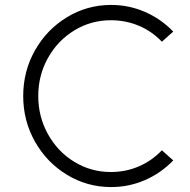

<svg xmlns="http://www.w3.org/2000/svg" viewBox="-20 -750 768 778"><path d="M74 -361Q74 -461 121.5 -545.5Q169 -630 251 -680Q333 -730 430 -730Q503 -730 568 -701.5Q633 -673 682 -622L636 -581Q596 -623 543 -645.5Q490 -668 429 -668Q349 -668 281.5 -627Q214 -586 174.5 -515.5Q135 -445 135 -361Q135 -277 174.5 -206Q214 -135 281.5 -94Q349 -53 429 -53Q490 -53 543 -76Q596 -99 636 -141L682 -100Q633 -49 568 -20.5Q503 8 430 8Q333 8 251 -42Q169 -92 121.5 -176.5Q74 -261 74 -361Z"/></svg>

Font: SUIT Light
Style: Regular
Weight: 300
Designer: Sunn Youn; Korean Glyphs from Source Han Sans (Sandoll Communications; Soo-young Jang, Joo-yeon Kang)
Foundry: Sunn
Version: Version 1.006